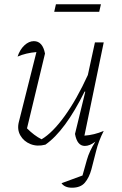

<svg xmlns="http://www.w3.org/2000/svg" viewBox="-20 -677 567 896"><path d="M190 -427 106 -78Q140 -44 174 -27Q225 -57 281.5 -135Q338 -213 390 -327L423 -479H464L374 -44Q419 -47 464 -66Q440 -19 428.5 28Q417 75 406.5 113.5Q396 152 376 175.5Q356 199 316 199Q282 199 267 178L365 142Q374 110 385.5 69Q397 28 425 -16Q399 4 376 4Q340 4 330 -52L378 -249L375 -250Q284 -66 192 -2Q154 8 122.5 -4.5Q91 -17 75 -45Q59 -73 68 -108L150 -434Q101 -430 62 -413Q73 -446 94 -465.5Q115 -485 138 -485Q179 -485 190 -427ZM233 -622 241 -657H451L443 -622Z"/></svg>

Font: Piazzolla ExtraLight
Style: Italic
Weight: 200
Italic angle: -11.3°
Designer: Juan Pablo del Peral
Foundry: Huerta Tipografica
Version: Version 1.330